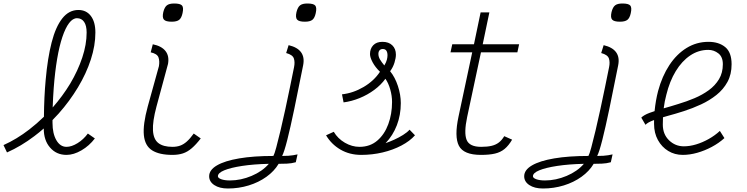

<svg xmlns="http://www.w3.org/2000/svg" viewBox="-47 -871 4267 1097"><path d="M333 14Q275 14 239 -28Q203 -69 203 -137Q177 -114 149 -93Q74 -36 -7 0L-27 -42Q49 -76 120 -131Q164 -165 204 -204Q205 -318 214 -415Q225 -539 248 -628.5Q271 -718 309 -766Q347 -814 401 -814Q446 -814 472 -780Q498 -746 498 -685Q498 -611 472 -531Q446 -451 398.5 -372Q351 -293 288 -222Q271 -203 253 -185Q253 -177 253 -169Q253 -108 275 -70Q297 -32 333 -32Q362 -32 396 -53Q430 -74 455 -108L495 -80Q463 -38 418.5 -12Q374 14 333 14ZM254 -257Q311 -322 354 -393Q398 -467 423 -542Q448 -617 448 -685Q448 -725 433.5 -746Q419 -767 393 -767Q369 -767 348 -739.5Q327 -712 309.5 -660Q292 -608 279.5 -534.5Q267 -461 260 -369Q256 -316 254 -257Z M938 14Q863 14 822 -12Q781 -38 775 -98.5Q769 -159 797 -262L861 -493Q866 -522 858.5 -543Q851 -564 814 -572L826 -618Q876 -608 898.5 -579.5Q921 -551 913 -506L847 -262Q824 -176 827 -125.5Q830 -75 858 -53.5Q886 -32 938 -32Q963 -32 982.5 -39Q1002 -46 1020.5 -62.5Q1039 -79 1060 -108L1100 -80Q1073 -45 1048.5 -24Q1024 -3 998 5.5Q972 14 938 14ZM934 -747Q900 -747 889.5 -759Q879 -771 886 -802Q893 -830 906.5 -840.5Q920 -851 948 -851Q983 -851 993 -839.5Q1003 -828 996 -796Q990 -768 976.5 -757.5Q963 -747 934 -747Z M1255 206Q1207 206 1177.5 186.5Q1148 167 1148 136Q1148 100 1192.5 74Q1237 48 1319.5 34Q1402 20 1515 20Q1521 10 1531.5 -29Q1542 -68 1555.5 -124.5Q1569 -181 1583 -246Q1597 -311 1610 -374Q1623 -437 1633 -487Q1639 -516 1632 -537Q1625 -558 1588 -568L1602 -613Q1703 -589 1685 -498Q1657 -357 1634.5 -249Q1612 -141 1594.5 -72Q1577 -3 1565 20Q1586 20 1600.5 19Q1615 18 1627.5 16Q1640 14 1653 11L1643 56Q1618 63 1591.5 64Q1565 65 1545 65Q1520 107 1475.5 139Q1431 171 1374 188.5Q1317 206 1255 206ZM1267 160Q1329 160 1390.5 134Q1452 108 1489 65Q1402 67 1336.5 77Q1271 87 1234.5 102Q1198 117 1198 136Q1198 146 1217 153Q1236 160 1267 160ZM1695 -747Q1661 -747 1650.5 -759Q1640 -771 1647 -802Q1654 -830 1667.5 -840.5Q1681 -851 1709 -851Q1744 -851 1754 -839.5Q1764 -828 1757 -796Q1751 -768 1737.5 -757.5Q1724 -747 1695 -747Z M2017 14Q1950 14 1898 -16.5Q1846 -47 1816 -98L1860 -118Q1883 -79 1923.5 -55.5Q1964 -32 2007 -32Q2067 -32 2108.5 -67.5Q2150 -103 2171.5 -161.5Q2193 -220 2193 -288Q2193 -324 2182.5 -360.5Q2172 -397 2155 -421Q2130 -386 2091.5 -357.5Q2053 -329 2007.5 -310.5Q1962 -292 1916 -286L1907 -332Q1971 -339 2030.5 -374Q2090 -409 2124 -461Q2097 -487 2082 -515Q2067 -543 2067 -562Q2067 -593 2085.5 -612.5Q2104 -632 2138 -632Q2174 -632 2194.5 -612Q2215 -592 2215 -559Q2215 -540 2207 -513.5Q2199 -487 2182 -464Q2210 -430 2226.5 -379.5Q2243 -329 2243 -282Q2243 -214 2220.5 -155.5Q2198 -97 2156 -53Q2179 -61 2205.5 -73Q2232 -85 2256 -100Q2280 -115 2293 -130L2324 -98Q2295 -65 2246.5 -39.5Q2198 -14 2139 0Q2080 14 2017 14ZM2149 -497Q2160 -516 2163.5 -530Q2167 -544 2167 -555Q2167 -572 2160.5 -581.5Q2154 -591 2140 -591Q2128 -591 2121.5 -583.5Q2115 -576 2115 -563Q2115 -547 2124 -531.5Q2133 -516 2149 -497Z M2701 14Q2602 14 2575 -38Q2548 -90 2573 -206L2651 -572H2527L2537 -618H2661L2699 -800H2749L2711 -618H2919L2909 -572H2701L2622 -202Q2603 -112 2619 -72Q2635 -32 2702 -32Q2738 -32 2762.5 -38Q2787 -44 2804 -57.5Q2821 -71 2834 -93L2879 -73Q2859 -39 2836 -20Q2813 -1 2781 6.5Q2749 14 2701 14Z M3055 206Q3007 206 2977.5 186.5Q2948 167 2948 136Q2948 100 2992.5 74Q3037 48 3119.5 34Q3202 20 3315 20Q3321 10 3331.5 -29Q3342 -68 3355.5 -124.5Q3369 -181 3383 -246Q3397 -311 3410 -374Q3423 -437 3433 -487Q3439 -516 3432 -537Q3425 -558 3388 -568L3402 -613Q3503 -589 3485 -498Q3457 -357 3434.5 -249Q3412 -141 3394.5 -72Q3377 -3 3365 20Q3386 20 3400.5 19Q3415 18 3427.5 16Q3440 14 3453 11L3443 56Q3418 63 3391.5 64Q3365 65 3345 65Q3320 107 3275.5 139Q3231 171 3174 188.5Q3117 206 3055 206ZM3067 160Q3129 160 3190.5 134Q3252 108 3289 65Q3202 67 3136.5 77Q3071 87 3034.5 102Q2998 117 2998 136Q2998 146 3017 153Q3036 160 3067 160ZM3495 -747Q3461 -747 3450.5 -759Q3440 -771 3447 -802Q3454 -830 3467.5 -840.5Q3481 -851 3509 -851Q3544 -851 3554 -839.5Q3564 -828 3557 -796Q3551 -768 3537.5 -757.5Q3524 -747 3495 -747Z M4066 -123 4092 -82Q4060 -53 4019.5 -31.5Q3979 -10 3936.5 2Q3894 14 3854 14Q3808 14 3771 -8.5Q3734 -31 3712 -71Q3690 -111 3690 -163Q3690 -174 3690 -185Q3688 -184 3687 -184Q3654 -172 3641 -158L3617 -199Q3632 -214 3664 -226Q3678 -231 3693 -236Q3699 -297 3713 -351Q3736 -436 3777.5 -499Q3819 -562 3876 -597Q3933 -632 4001 -632Q4060 -632 4096.5 -602Q4133 -572 4133 -504Q4133 -446 4109.5 -403Q4086 -360 4046.5 -328.5Q4007 -297 3958.5 -274.5Q3910 -252 3860 -236Q3810 -220 3765 -208Q3752 -204 3741 -201Q3740 -180 3740 -159Q3740 -104 3775.5 -69.5Q3811 -35 3860 -35Q3894 -35 3930.5 -46Q3967 -57 4002.5 -77Q4038 -97 4066 -123ZM3745 -252Q3785 -263 3829 -277Q3876 -291 3921 -310Q3966 -329 4002.5 -355.5Q4039 -382 4061 -418.5Q4083 -455 4083 -504Q4083 -546 4057.5 -566Q4032 -586 4000 -586Q3944 -586 3896.5 -554Q3849 -522 3814 -464.5Q3779 -407 3760 -329Q3750 -292 3745 -252Z"/></svg>

Font: Victor Mono Thin Thin
Style: Italic
Weight: 250
Italic angle: -12°
Monospace: yes
Version: Version 1.561;gftools[0.9.30]